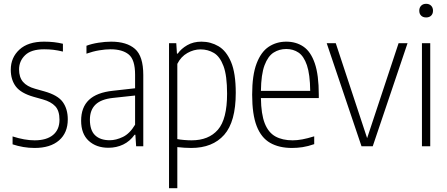

<svg xmlns="http://www.w3.org/2000/svg" viewBox="-20 -767 2346 1007"><path d="M161.5 9Q131 9 102 4Q73 -1 46 -10V-51.5Q109.5 -31 161.5 -31Q224 -31 258 -59Q292 -87 292 -139Q292 -186 269.8 -209.8Q247.5 -233.5 205 -245.5L157 -259Q90 -278 63.2 -313.2Q36.5 -348.5 36.5 -401.5Q36.5 -465 81.8 -506.8Q127 -548.5 211 -548.5Q239.5 -548.5 263.2 -545.8Q287 -543 310 -537.5V-496.5Q283 -503 260.2 -505.8Q237.5 -508.5 211.5 -508.5Q144 -508.5 112 -477.8Q80 -447 80 -403Q80 -362 100.5 -337.8Q121 -313.5 164 -301.5L212 -288Q283.5 -268 309.5 -231.5Q335.5 -195 335.5 -141Q335.5 -70.5 289.8 -30.8Q244 9 161.5 9Z M548.5 8Q485 8 445.2 -28.5Q405.5 -65 405.5 -134Q405.5 -204 446.5 -243Q487.5 -282 572.5 -291L688.5 -304V-375Q688.5 -454 655.2 -481.2Q622 -508.5 559.5 -508.5Q533 -508.5 500 -503Q467 -497.5 433.5 -485.5V-527Q461 -537.5 496.5 -543Q532 -548.5 563 -548.5Q644.5 -548.5 688 -510.5Q731.5 -472.5 731.5 -373.5V0H694L690 -60.5H686Q661.5 -26 626.2 -9Q591 8 548.5 8ZM451.5 -139.5Q451.5 -83.5 478.8 -57.5Q506 -31.5 555.5 -31.5Q588.5 -31.5 624.5 -48.8Q660.5 -66 688.5 -113V-266L573 -253.5Q510.5 -247 481 -218.5Q451.5 -190 451.5 -139.5Z M866.5 220V-540.5H904.5L908 -486H912.5Q930 -511.5 962 -530Q994 -548.5 1036.5 -548.5Q1085 -548.5 1126 -524.5Q1167 -500.5 1191.8 -442Q1216.5 -383.5 1216.5 -280Q1216.5 -128.5 1155.8 -59.8Q1095 9 983 9Q966 9 946.5 7.8Q927 6.5 910 4.5V220ZM985 -31Q1074.5 -31 1122.8 -86.5Q1171 -142 1171 -275.5Q1171 -370.5 1152.2 -420.5Q1133.5 -470.5 1102 -489.2Q1070.5 -508 1031.5 -508Q996.5 -508 962.8 -489Q929 -470 910 -432V-37.5Q924.5 -34.5 945.8 -32.8Q967 -31 985 -31Z M1511.5 9Q1443.5 9 1396.8 -17.8Q1350 -44.5 1326.2 -105.8Q1302.5 -167 1302.5 -270.5Q1302.5 -373 1325.8 -434Q1349 -495 1389.5 -521.8Q1430 -548.5 1481.5 -548.5Q1533.5 -548.5 1571.8 -522.2Q1610 -496 1631 -435Q1652 -374 1652 -270V-252.5H1348.5Q1349.5 -168.5 1368.5 -120.2Q1387.5 -72 1424.2 -51.5Q1461 -31 1515 -31Q1538.5 -31 1565.5 -36Q1592.5 -41 1628 -52V-11Q1595 0.5 1566.8 4.8Q1538.5 9 1511.5 9ZM1481.5 -510Q1444.5 -510 1415 -491.2Q1385.5 -472.5 1367.5 -424.8Q1349.5 -377 1348.5 -290.5H1607Q1606 -377 1589.8 -424.8Q1573.5 -472.5 1545.8 -491.2Q1518 -510 1481.5 -510Z M1876 0 1693.5 -540.5H1741L1905.5 -42.5L2070.5 -540.5H2117.5L1935 0Z M2193 0V-540.5H2236.5V0ZM2215 -675.5Q2198.5 -675.5 2188.8 -685Q2179 -694.5 2179 -711Q2179 -727 2188.8 -737Q2198.5 -747 2215 -747Q2231.5 -747 2241.2 -737Q2251 -727 2251 -711Q2251 -694.5 2241.2 -685Q2231.5 -675.5 2215 -675.5Z"/></svg>

Font: Encode Sans Cnd XLt
Style: Regular
Weight: 200
Width: 3
Designer: Multiple Designers
Foundry: Impallari Type
Version: Version 3.002; ttfautohint (v1.8.3) -l 8 -r 50 -G 200 -x 14 